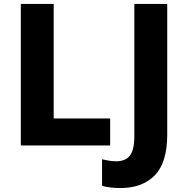

<svg xmlns="http://www.w3.org/2000/svg" viewBox="-20 -734 950 969"><path d="M85 -714H251V-136H536V0H85ZM495 204V70Q501 71 522.5 75.5Q544 80 566 80Q613 80 635.5 51.5Q658 23 658 -48V-714H824V-55Q824 86 761.5 150.5Q699 215 588 215Q535 215 495 204Z"/></svg>

Font: Noto Sans UI ExtraBold
Style: Regular
Weight: 800
Designer: Monotype Design Team
Foundry: Monotype Imaging Inc.
Version: Version 1.001